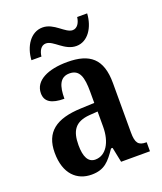

<svg xmlns="http://www.w3.org/2000/svg" viewBox="-140 -838 791 938"><g transform="rotate(-20 255.5 -369.0)"><path d="M319 -606C379 -606 418 -667 422 -738H370C367 -711 353 -685 328 -685C290 -685 253 -748 193 -748C131 -748 92 -686 88 -616H140C143 -643 156 -669 182 -669C221 -669 257 -606 319 -606ZM174 10C242 10 268 -23 306 -78H314L330 0H480V-47H477C438 -47 424 -63 424 -118V-375C424 -502 365 -548 249 -548C150 -548 76 -515 76 -448C76 -404 109 -384 175 -384C175 -450 190 -492 240 -492C293 -492 305 -448 305 -373V-315L234 -312C104 -307 40 -259 40 -152C40 -41 99 10 174 10ZM216 -53C179 -53 162 -87 162 -147C162 -222 187 -261 263 -267L306 -270V-191C306 -110 271 -53 216 -53Z"/></g></svg>

Font: Noto Serif Devanagari Condensed SemiBold
Style: Regular
Weight: 600
Width: 3
Designer: Universal Thirst, Indian Type Foundry and the Monotype Design Team
Foundry: Monotype Imaging Inc.
Version: Version 2.004